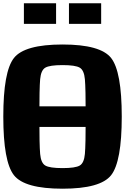

<svg xmlns="http://www.w3.org/2000/svg" viewBox="-20 -1145 790 1165"><path d="M500 -437.5Q500 -609.4 495.1 -664.1Q490.2 -718.8 463.9 -734.4Q437.5 -750 359.4 -750Q281.2 -750 254.9 -734.4Q228.5 -718.8 223.6 -664.1Q218.8 -609.4 218.8 -437.5Q218.8 -265.6 223.6 -210.9Q228.5 -156.2 254.9 -140.6Q281.2 -125 359.4 -125Q437.5 -125 463.9 -140.6Q490.2 -156.2 495.1 -210.9Q500 -265.6 500 -437.5ZM718.8 -437.5Q718.8 -164.1 654.3 -82Q589.8 0 359.4 0Q128.9 0 64.5 -82Q0 -164.1 0 -437.5Q0 -710.9 64.5 -793Q128.9 -875 359.4 -875Q589.8 -875 654.3 -793Q718.8 -710.9 718.8 -437.5ZM593.8 -500V-375H125V-500ZM593.8 -1125V-1000H398.4V-1125ZM320.3 -1125V-1000H125V-1125Z"/></svg>

Font: CraftyPE
Style: Regular
Weight: 400
Designer: Erek Butcher
Foundry: Haunted Coop
Version: Version 0.018;April 4, 2024;FontCreator 15.0.0.2962 64-bit